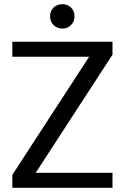

<svg xmlns="http://www.w3.org/2000/svg" viewBox="-20 -900 598 920"><path d="M39 0V-62L407 -628H39V-700H519V-638L151 -72H519V0ZM279 -763Q254 -763 237 -779.5Q220 -796 220 -822Q220 -848 237 -864Q254 -880 279 -880Q303 -880 320 -864Q337 -848 337 -822Q337 -796 320 -779.5Q303 -763 279 -763Z"/></svg>

Font: Hedvig Letters Sans
Style: Regular
Weight: 400
Designer: Alexander Örn & Tor Weibull
Foundry: Kanon Foundry
Version: Version 1.000; ttfautohint (v1.8.4.7-5d5b)